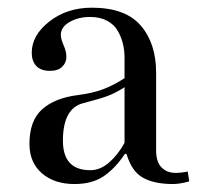

<svg xmlns="http://www.w3.org/2000/svg" viewBox="-20 -459 523 487"><path d="M54.7 -94.2Q54.7 -152.8 86.7 -181.6Q118.7 -210.4 177.2 -217.8Q215.3 -222.7 241.7 -232.7Q268.1 -242.7 295.9 -260.7V-312.5Q295.9 -330.6 292 -347.2Q288.1 -363.8 279.1 -380.1Q270 -396.5 252 -406.2Q233.9 -416 208.5 -416Q179.2 -416 156.7 -403.3Q134.3 -390.6 134.3 -370.6Q134.3 -360.4 141.1 -344.7Q148.4 -329.1 148.4 -314.5Q148.4 -300.3 137.9 -289.8Q127.4 -279.3 106.9 -279.3Q83.5 -279.3 72 -291.7Q60.5 -304.2 60.5 -325.2Q60.5 -369.6 105.2 -404.5Q149.9 -439.5 212.9 -439.5Q297.9 -439.5 336.9 -394.3Q376 -349.1 376 -274.4V-77.6Q376 -47.9 389.9 -34.2Q403.8 -20.5 424.8 -20.5Q439.5 -20.5 456.1 -23.9L460 1Q436.5 7.8 418.5 7.8Q371.6 7.8 342.8 -8.1Q314 -23.9 300.8 -68.8H296.9Q272.9 -32.7 243.7 -12.5Q214.4 7.8 168.9 7.8Q117.7 7.8 86.2 -19.5Q54.7 -46.9 54.7 -94.2ZM139.6 -102.1Q139.6 -27.3 209 -27.3Q234.4 -27.3 256.8 -46.9Q279.3 -66.4 295.9 -96.7V-237.8Q272.5 -222.7 251.7 -215.1Q231 -207.5 190.9 -197.3Q139.6 -184.1 139.6 -102.1Z"/></svg>

Font: Theano Didot
Style: Regular
Weight: 400
Designer: Alexey Kryukov
Version: Version 2.0